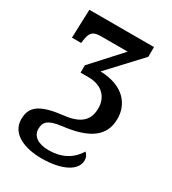

<svg xmlns="http://www.w3.org/2000/svg" viewBox="-188 -636 875 976"><g transform="rotate(30 249.5 -148.0)"><path d="M211 240C336 240 407 196 407 140C407 120 399 107 388 98C352 158 294 186 221 186C160 186 123 160 123 118C123 77 142 56 218 46C376 28 446 -27 446 -128C446 -209 391 -289 251 -293L424 -479V-536H45L39 -369H93L95 -384C102 -433 114 -449 165 -449H320L166 -280V-237H212C297 -237 335 -185 335 -125C335 -59 300 -17 204 -6C71 9 23 42 23 118C23 208 119 240 211 240Z"/></g></svg>

Font: Noto Serif Thai Medium
Style: Regular
Weight: 500
Designer: Monotype Design Team
Foundry: Monotype Imaging Inc.
Version: Version 1.901;PS 001.901;hotconv 1.0.88;makeotf.lib2.5.64775